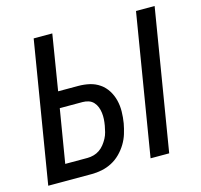

<svg xmlns="http://www.w3.org/2000/svg" viewBox="-106 -851 1012 966"><g transform="rotate(-15 400.0 -367.5)"><path d="M562 0 683 -735H780L659 0ZM29 0 150 -735H247L200 -446H305Q335 -446 363.5 -439.5Q392 -433 415.5 -416.5Q439 -400 454 -376Q469 -352 476 -324Q483 -296 482.5 -265.5Q482 -235 477 -205Q472 -178 464 -152Q456 -126 441.5 -102Q427 -78 406.5 -57.5Q386 -37 361 -24Q336 -11 309 -5.5Q282 0 256 0ZM140 -84H256Q272 -84 288.5 -88.5Q305 -93 319 -102.5Q333 -112 344 -126Q355 -140 363 -155Q371 -170 375 -186Q379 -202 382 -218Q385 -235 386 -251.5Q387 -268 385 -284Q383 -300 377.5 -314.5Q372 -329 361.5 -340.5Q351 -352 336 -357Q321 -362 305 -362H186Z"/></g></svg>

Font: Iosevka Aile Medium
Style: Italic
Weight: 500
Italic angle: -9°
Designer: Belleve Invis
Foundry: Belleve Invis
Version: Version 31.1.0; ttfautohint (v1.8.4)